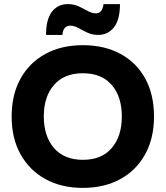

<svg xmlns="http://www.w3.org/2000/svg" viewBox="-20 -905 807 935"><path d="M383.3 10Q279.2 10 201.2 -32.9Q123.3 -75.8 80 -153.8Q36.7 -231.7 36.7 -337.5Q36.7 -444.2 80 -522.1Q123.3 -600 201.2 -642.5Q279.2 -685 383.3 -685Q488.3 -685 566.2 -642.9Q644.2 -600.8 687.1 -522.9Q730 -445 730 -337.5Q730 -231.7 686.7 -153.3Q643.3 -75 565.4 -32.5Q487.5 10 383.3 10ZM384.2 -126.7Q475 -126.7 524.2 -184.2Q573.3 -241.7 573.3 -337.5Q573.3 -434.2 524.2 -491.2Q475 -548.3 383.3 -548.3Q292.5 -548.3 242.9 -491.2Q193.3 -434.2 193.3 -338.3Q193.3 -241.7 242.9 -184.2Q292.5 -126.7 384.2 -126.7ZM204.2 -735Q204.2 -810.8 232.9 -847.9Q261.7 -885 310 -885Q340 -885 363.8 -873.8Q387.5 -862.5 407.9 -851.2Q428.3 -840 446.7 -840Q478.3 -840 484.2 -885H564.2Q564.2 -809.2 535 -772.1Q505.8 -735 457.5 -735Q429.2 -735 405.4 -746.2Q381.7 -757.5 361.2 -768.8Q340.8 -780 321.7 -780Q305.8 -780 295.8 -769.2Q285.8 -758.3 284.2 -735Z"/></svg>

Font: Funnel Display Light ExtraBold
Style: Regular
Weight: 800
Version: Version 1.000